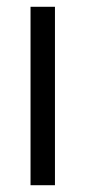

<svg xmlns="http://www.w3.org/2000/svg" viewBox="-20 -546 253 566"><path d="M70 0V-526H142V0Z"/></svg>

Font: Archivo SemiBold Light
Style: Regular
Weight: 300
Version: Version 2.001